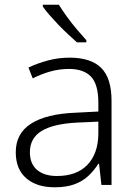

<svg xmlns="http://www.w3.org/2000/svg" viewBox="-20 -786 576 816"><path d="M276 -541Q366 -541 410 -497.5Q454 -454 454 -358V0H411L401 -90H398Q379 -60 354.5 -37.5Q330 -15 295.5 -2.5Q261 10 212 10Q136 10 91.5 -28.5Q47 -67 47 -139Q47 -219 112 -260.5Q177 -302 301 -307L398 -312V-349Q398 -428 366.5 -460.5Q335 -493 274 -493Q233 -493 195 -482.5Q157 -472 119 -453L101 -499Q139 -517 183.5 -529Q228 -541 276 -541ZM308 -265Q207 -260 157 -229.5Q107 -199 107 -139Q107 -90 137.5 -64Q168 -38 222 -38Q306 -38 351.5 -85.5Q397 -133 398 -217V-269ZM230 -766Q243 -745 263 -717Q283 -689 306 -662Q329 -635 347 -615V-606H307Q289 -622 268 -641.5Q247 -661 227 -682Q207 -703 190 -722.5Q173 -742 162 -758V-766Z"/></svg>

Font: Noto Sans Cham Light
Style: Regular
Weight: 300
Version: Version 2.002